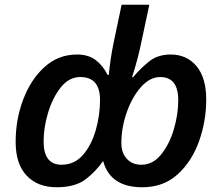

<svg xmlns="http://www.w3.org/2000/svg" viewBox="-20 -780 936 810"><path d="M219 10Q297 10 341 -23.5Q385 -57 415 -101Q445 10 580 10Q670 10 730 -45Q790 -100 820 -185Q850 -270 850 -360Q850 -452 809 -501Q768 -550 700 -550Q646 -550 610 -521.5Q574 -493 542 -455H537Q538 -456 550.5 -498Q563 -540 572 -582L610 -760H493L459 -598Q445 -530 439 -464H434Q416 -501 385 -525.5Q354 -550 305 -550Q226 -550 168 -497.5Q110 -445 78 -360.5Q46 -276 46 -182Q46 -88 92.5 -39Q139 10 219 10ZM239 -85Q164 -85 164 -184Q164 -242 183 -305Q202 -368 236.5 -411.5Q271 -455 319 -455Q402 -455 402 -358Q402 -294 384 -231Q366 -168 330 -126.5Q294 -85 239 -85ZM576 -85Q538 -85 515 -110Q492 -135 492 -176Q492 -241 514.5 -305.5Q537 -370 574.5 -412.5Q612 -455 656 -455Q732 -455 732 -357Q732 -298 713.5 -235Q695 -172 660 -128.5Q625 -85 576 -85Z"/></svg>

Font: Noto Sans UI Medium
Style: Italic
Weight: 500
Italic angle: -12°
Designer: Monotype Design Team
Foundry: Monotype Imaging Inc.
Version: Version 1.901